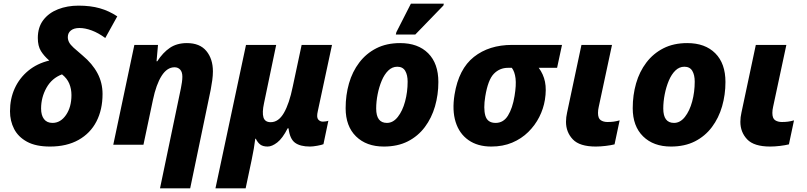

<svg xmlns="http://www.w3.org/2000/svg" viewBox="-20 -796 4438 1056"><path d="M255 10Q177 10 128.5 -16.5Q80 -43 57.5 -87Q35 -131 35 -184Q35 -253 61 -310Q87 -367 135.5 -407Q184 -447 251 -463Q222 -488 205 -515.5Q188 -543 188 -587Q188 -646 218 -685.5Q248 -725 299 -745Q350 -765 412 -765Q478 -765 529 -750.5Q580 -736 625 -706L559 -587Q521 -615 484.5 -628.5Q448 -642 417 -642Q387 -642 370 -628.5Q353 -615 353 -592Q353 -577 360 -563.5Q367 -550 385 -533.5Q403 -517 434 -491Q488 -446 516 -393.5Q544 -341 544 -279Q544 -193 510.5 -128Q477 -63 412 -26.5Q347 10 255 10ZM269 -120Q313 -120 343 -163.5Q373 -207 373 -273Q373 -307 361 -336Q349 -365 321 -387Q265 -366 235.5 -313Q206 -260 206 -199Q206 -162 222 -141Q238 -120 269 -120Z M975 -311Q978 -326 980.5 -343Q983 -360 983 -374Q983 -400 971 -413Q959 -426 940 -426Q899 -426 869 -379Q839 -332 821 -246L769 0H603L719 -549H849L841 -459H845Q876 -507 914.5 -533Q953 -559 1008 -559Q1079 -559 1115 -515.5Q1151 -472 1151 -403Q1151 -381 1147.5 -355Q1144 -329 1139 -303L1026 240H860Z M1165 240 1333 -549H1499L1432 -228Q1421 -177 1429 -150.5Q1437 -124 1469 -124Q1512 -124 1541.5 -175Q1571 -226 1590 -319L1639 -549H1806L1728 -185Q1720 -151 1730 -139Q1740 -127 1756 -127Q1763 -127 1772.5 -128.5Q1782 -130 1786 -132L1759 -3Q1750 1 1725.5 5.5Q1701 10 1685 10Q1631 10 1602.5 -11Q1574 -32 1567 -90H1562Q1534 -35 1505 -12.5Q1476 10 1452 10Q1426 10 1411.5 -1Q1397 -12 1387 -33H1384Q1382 -14 1376 21.5Q1370 57 1364 84L1331 240Z M2091 10Q1995 10 1938 -46Q1881 -102 1881 -201Q1881 -273 1899.5 -337.5Q1918 -402 1956 -452Q1994 -502 2050 -530.5Q2106 -559 2181 -559Q2279 -559 2335 -503Q2391 -447 2391 -345Q2391 -275 2372.5 -211Q2354 -147 2316.5 -97Q2279 -47 2223 -18.5Q2167 10 2091 10ZM2108 -120Q2142 -120 2168 -153Q2194 -186 2208 -238Q2222 -290 2222 -347Q2222 -384 2208.5 -406.5Q2195 -429 2165 -429Q2137 -429 2115.5 -408Q2094 -387 2079.5 -352.5Q2065 -318 2057 -277.5Q2049 -237 2049 -199Q2049 -120 2108 -120ZM2157 -606 2160 -619 2240 -776H2421L2419 -766L2264 -606Z M2682 10Q2607 10 2556.5 -25.5Q2506 -61 2486 -125Q2466 -189 2480 -276Q2503 -417 2586.5 -483Q2670 -549 2796 -549H3071L3044 -423H2943Q2969 -388 2977.5 -346Q2986 -304 2977 -247Q2969 -198 2946 -152.5Q2923 -107 2885.5 -70Q2848 -33 2797 -11.5Q2746 10 2682 10ZM2706 -120Q2749 -120 2774 -160.5Q2799 -201 2810 -268Q2820 -328 2815.5 -365Q2811 -402 2795 -423H2774Q2728 -423 2696 -390Q2664 -357 2649 -266Q2638 -199 2649.5 -159.5Q2661 -120 2706 -120Z M3257 10Q3168 10 3130.5 -29.5Q3093 -69 3093 -126Q3093 -151 3099 -177L3178 -549H3346L3273 -208Q3269 -191 3269 -175Q3269 -145 3284 -135Q3299 -125 3321 -125Q3340 -125 3355 -127Q3370 -129 3388 -134L3360 -2Q3340 3 3311 6.5Q3282 10 3257 10Z M3670 10Q3574 10 3517 -46Q3460 -102 3460 -201Q3460 -273 3478.5 -337.5Q3497 -402 3535 -452Q3573 -502 3629 -530.5Q3685 -559 3760 -559Q3858 -559 3914 -503Q3970 -447 3970 -345Q3970 -275 3951.5 -211Q3933 -147 3895.5 -97Q3858 -47 3802 -18.5Q3746 10 3670 10ZM3687 -120Q3721 -120 3747 -153Q3773 -186 3787 -238Q3801 -290 3801 -347Q3801 -384 3787.5 -406.5Q3774 -429 3744 -429Q3716 -429 3694.5 -408Q3673 -387 3658.5 -352.5Q3644 -318 3636 -277.5Q3628 -237 3628 -199Q3628 -120 3687 -120Z M4216 10Q4127 10 4089.5 -29.5Q4052 -69 4052 -126Q4052 -151 4058 -177L4137 -549H4305L4232 -208Q4228 -191 4228 -175Q4228 -145 4243 -135Q4258 -125 4280 -125Q4299 -125 4314 -127Q4329 -129 4347 -134L4319 -2Q4299 3 4270 6.5Q4241 10 4216 10Z"/></svg>

Font: Noto Sans ExtraBold
Style: Italic
Weight: 800
Italic angle: -12°
Designer: Monotype Design Team
Foundry: Monotype Imaging Inc.
Version: Version 2.013; ttfautohint (v1.8.4.7-5d5b)